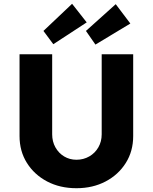

<svg xmlns="http://www.w3.org/2000/svg" viewBox="-20 -986 805 1012"><path d="M383 6Q296 6 228.5 -29.5Q161 -65 122 -127Q83 -189 83 -269V-700H255V-278Q255 -240 272 -209.5Q289 -179 318 -161.5Q347 -144 383 -144Q420 -144 450.5 -161.5Q481 -179 498.5 -209.5Q516 -240 516 -278V-700H682V-269Q682 -189 643 -127Q604 -65 536.5 -29.5Q469 6 383 6ZM261 -753 209 -823 360 -966 437 -868ZM483 -751 433 -823 590 -964 667 -862Z"/></svg>

Font: Lexend Deca
Style: Bold
Weight: 700
Designer: Bonnie Shaver-Troup, Thomas Jockin
Foundry: Lexend
Version: Version 1.008; ttfautohint (v1.8.4.7-5d5b)